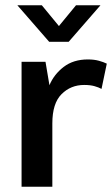

<svg xmlns="http://www.w3.org/2000/svg" viewBox="-20 -710 426 730"><path d="M62 -475H153L168 -386Q185 -427 222 -455.5Q259 -484 314 -484Q338 -484 356 -479Q374 -474 386 -468L366 -372Q355 -378 339 -382.5Q323 -387 300 -387Q249 -387 214 -352Q179 -317 179 -241V0H62ZM204 -611 269 -690H362L241 -551H167L46 -690H139Z"/></svg>

Font: Mukta SemiBold
Style: Regular
Weight: 600
Designer: Girish Dalvi and Yashodeep Gholap
Foundry: Ek Type
Version: Version 2.538;PS 1.002;hotconv 16.6.51;makeotf.lib2.5.65220;